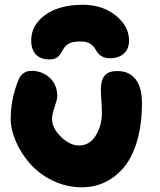

<svg xmlns="http://www.w3.org/2000/svg" viewBox="-20 -795 669 805"><path d="M327.1 -774.9Q409.2 -774.9 465.1 -730.2Q521 -685.5 521 -625Q521 -589.4 499 -570.1Q477.1 -550.8 441.9 -550.8Q400.4 -550.8 382.8 -584Q372.6 -602.1 358.4 -611.6Q344.2 -621.1 315.9 -621.1Q284.2 -621.1 267.8 -611.6Q251.5 -602.1 243.2 -585Q233.4 -565.4 221.4 -555.7Q209.5 -545.9 187 -545.9Q149.4 -545.9 130.1 -566.9Q110.8 -587.9 110.8 -625Q110.8 -689.5 169.4 -732.2Q228 -774.9 327.1 -774.9ZM323.2 -9.8Q258.3 -9.8 200.7 -37.8Q143.1 -65.9 105.7 -108.9Q68.4 -151.9 46.6 -201.7Q24.9 -251.5 24.9 -296.9Q24.9 -379.4 57.1 -459Q63 -476.1 77.4 -487.1Q91.8 -498 110.8 -498Q157.7 -498 189 -468.5Q220.2 -439 220.2 -391.1Q220.2 -379.9 209.2 -347.2Q198.2 -314.5 198.2 -296.9Q198.2 -257.8 235.6 -221.4Q272.9 -185.1 311 -185.1Q355.5 -185.1 381.3 -226.3Q407.2 -267.6 407.2 -321.8Q407.2 -342.8 405 -373.3Q402.8 -403.8 402.8 -418.9Q402.8 -458 418.2 -477.5Q433.6 -497.1 472.2 -497.1Q521.5 -497.1 548.3 -463.1Q575.2 -429.2 575.2 -362.8Q575.2 -275.9 555.9 -207.8Q536.6 -139.6 502.2 -96.9Q467.8 -54.2 422.4 -32Q377 -9.8 323.2 -9.8Z"/></svg>

Font: Shantell Sans Irregular
Style: Regular
Weight: 800
Designer: Stephen Nixon, Anya Danilova, Shantell Martin
Foundry: Arrow Type
Version: Version 1.006;[9816181b4]